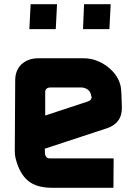

<svg xmlns="http://www.w3.org/2000/svg" viewBox="-20 -889 648 909"><path d="M378 -869H504L498 -751H373ZM125 -869H250L244 -751H119ZM518 -139 517 0H226Q153 0 113 -33Q72 -67 54 -139Q50 -154 50 -173L52 -509Q52 -555 81 -584Q113 -613 159 -613H378Q434 -613 487 -575Q541 -534 552 -477Q553 -466 554 -457Q555 -448 555 -440L557 -381Q558 -343 539.5 -318Q521 -293 487 -282L192 -185L193 -160L194 -156Q199 -139 215 -139ZM412 -431Q412 -437 411 -440Q404 -470 368 -475H221Q192 -475 194 -449V-342L397 -409Q415 -415 414 -434Z"/></svg>

Font: Covid19
Style: Regular
Weight: 400
Designer: Peter Wiegel
Foundry: (c) CAT - Ing. Peter Wiegel.  for Rudolf Maass + Partner GmbH
Version: Version 001.000